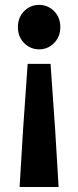

<svg xmlns="http://www.w3.org/2000/svg" viewBox="-20 -760 321 788"><path d="M140.5 -557.5Q105 -557.5 79.2 -583.2Q53.5 -609 53.5 -648.5Q53.5 -689 79.2 -714.5Q105 -740 140.5 -740Q176 -740 201.8 -714.5Q227.5 -689 227.5 -648.5Q227.5 -609 201.8 -583.2Q176 -557.5 140.5 -557.5ZM60.5 7.5 74.5 -225.5 93.5 -498H187.5L206.5 -225.5L220.5 7.5Z"/></svg>

Font: Spline Sans
Style: Bold
Weight: 700
Designer: Eben Sorkin, Mirko Velimirovic
Foundry: Sorkin Type
Version: Version 1.000; ttfautohint (v1.8.3)